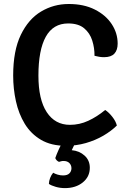

<svg xmlns="http://www.w3.org/2000/svg" viewBox="-20 -717 645 962"><path d="M453.5 -437.5Q454 -476.5 442.2 -513.8Q430.5 -551 401.8 -575.2Q373 -599.5 321.5 -599.5Q246.5 -599.5 209.5 -533Q172.5 -466.5 172.5 -338Q172.5 -218.5 214.2 -155Q256 -91.5 330.5 -91.5Q378.5 -91.5 422.2 -111.8Q466 -132 507 -166Q526 -153.5 543.2 -131.2Q560.5 -109 565.5 -88Q537.5 -60.5 497.8 -37.2Q458 -14 410 -0.2Q362 13.5 310 13.5Q236.5 13.5 185.8 -16.2Q135 -46 104.2 -96.5Q73.5 -147 59.8 -209.8Q46 -272.5 46 -338.5Q46 -463 84.2 -542.2Q122.5 -621.5 185.8 -659.2Q249 -697 324.5 -697Q400 -697 455 -669.2Q510 -641.5 539.8 -596.2Q569.5 -551 569.5 -498.5Q569.5 -466 553 -448.2Q536.5 -430.5 501.5 -430.5Q487.5 -430.5 476.8 -432.5Q466 -434.5 453.5 -437.5ZM257 75Q262.5 58.5 273.5 34Q284.5 9.5 293.5 -6H361.5Q356.5 1 349.8 14Q343 27 339.5 35.5Q378 39 404 62.8Q430 86.5 430 123.5Q430 168.5 394.8 197Q359.5 225.5 305.5 225.5Q281.5 225.5 259.5 219.2Q237.5 213 225 204.5Q225.5 189.5 231.2 174.5Q237 159.5 246.5 148.5Q255.5 154 269 158Q282.5 162 296 162Q317.5 162 327.8 151.5Q338 141 338 126Q338 111 327.8 100.2Q317.5 89.5 298 89.5Q292 89.5 286.2 91Q280.5 92.5 275.5 94Q262 88 257 75Z"/></svg>

Font: Signika Medium
Style: Regular
Weight: 500
Designer: Anna Giedry
Foundry: Anna Giedry
Version: Version 2.000